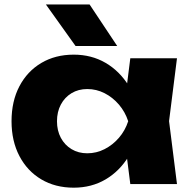

<svg xmlns="http://www.w3.org/2000/svg" viewBox="-20 -836 866 872"><path d="M571.8 0 545.6 -205.8 573.4 -285.4 545.6 -364 571.8 -571.4H783.8L747.8 -286L783.8 0ZM619.6 -285.4Q606 -194.6 564.7 -126.7Q523.4 -58.8 459.5 -21.2Q395.6 16.4 314.8 16.4Q231.2 16.4 167.5 -21.4Q103.8 -59.2 68.1 -127.4Q32.4 -195.6 32.4 -285.4Q32.4 -376.2 68.1 -444.2Q103.8 -512.2 167.5 -550Q231.2 -587.8 314.8 -587.8Q395.6 -587.8 459.5 -550.5Q523.4 -513.2 565.2 -445.5Q607 -377.8 619.6 -285.4ZM238.8 -285.4Q238.8 -242.8 256.3 -210.1Q273.8 -177.4 304.9 -158.6Q336 -139.8 376.4 -139.8Q417.8 -139.8 454.8 -158.6Q491.8 -177.4 520.1 -210.1Q548.4 -242.8 562.2 -285.4Q548.4 -328 520.1 -361Q491.8 -394 454.8 -412.8Q417.8 -431.6 376.4 -431.6Q336 -431.6 304.9 -412.8Q273.8 -394 256.3 -361Q238.8 -328 238.8 -285.4ZM386.8 -815.8 512.4 -627H323.2L188.4 -815.8Z"/></svg>

Font: Unbounded
Style: Regular
Weight: 400
Designer: Luke Prowse, Jean-Baptiste Morizot, Fátima Lázaro, Florian Runge
Foundry: NaN
Version: Version 1.701;gftools[0.9.28.dev5+ged2979d]